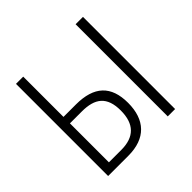

<svg xmlns="http://www.w3.org/2000/svg" viewBox="-179 -883 1052 1052"><g transform="rotate(-45 347.0 -357.0)"><path d="M84 0H241C375 0 445 -75 445 -206C445 -338 377 -402 236 -402H140V-714H84ZM546 0H603V-714H546ZM140 -50V-352H232C334 -352 387 -312 387 -205C387 -101 336 -50 236 -50Z"/></g></svg>

Font: Noto Sans Display SemiCondensed Light
Style: Regular
Weight: 300
Width: 4
Designer: Monotype Design Team
Foundry: Monotype Imaging Inc.
Version: Version 1.900